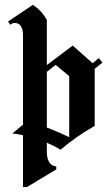

<svg xmlns="http://www.w3.org/2000/svg" viewBox="-20 -614 448 779"><path d="M73.3 145V-65.8Q51.7 -70 30 -72.5L73.3 -108.3V-473.3Q73.3 -494.2 65 -507.5Q56.7 -520.8 40 -520.8Q29.2 -520.8 21.7 -513.3L12.5 -526.7L113.3 -594.2Q150 -570.8 170 -532.5V-350L275 -429.2L355.8 -357.5L380.8 -378.3L395.8 -360L364.2 -335V-103.3Q290.8 -61.7 225.8 -6.7Q199.2 -22.5 170 -35V2.5Q170 26.7 178.8 42.5Q187.5 58.3 208.3 61.7V73.3L89.2 145ZM205.8 -350.8 170 -322.5V-96.7Q215.8 -79.2 260.8 -57.5V-305Z"/></svg>

Font: Manufacturing Consent
Style: Regular
Weight: 400
Version: Version 3.000; ttfautohint (v1.8.4.7-5d5b)